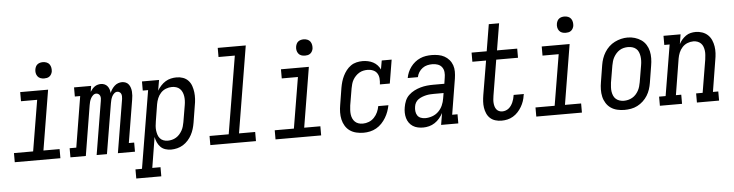

<svg xmlns="http://www.w3.org/2000/svg" viewBox="-53 -1003 5605 1467"><g transform="rotate(-5 2750.0 -269.0)"><path d="M26 0V-70H173L238 -460H114V-530H328L252 -70H376V0ZM306 -618Q291 -618 277.5 -623Q264 -628 255.5 -639.5Q247 -651 244.5 -665.5Q242 -680 245 -695Q247 -705 252 -715Q257 -725 266 -731.5Q275 -738 285.5 -740.5Q296 -743 306 -743Q321 -743 335 -737.5Q349 -732 357 -720.5Q365 -709 367.5 -694.5Q370 -680 368 -665Q366 -655 360.5 -645Q355 -635 346 -628.5Q337 -622 326.5 -620Q316 -618 306 -618Z M453 0V-70H504L568 -460H527V-530H658L651 -485Q651 -485 651 -485Q651 -485 651 -485Q658 -496 666.5 -506Q675 -516 685.5 -523.5Q696 -531 708.5 -534.5Q721 -538 733 -538Q733 -538 733 -538Q733 -538 733 -538Q748 -538 761 -532.5Q774 -527 783 -516Q792 -505 796.5 -491.5Q801 -478 802 -463Q808 -478 817 -491.5Q826 -505 838 -516Q850 -527 865 -532.5Q880 -538 895 -538Q895 -538 895 -538Q895 -538 895 -538Q911 -538 924.5 -532Q938 -526 946.5 -514.5Q955 -503 959.5 -488.5Q964 -474 965 -459Q966 -444 965 -428.5Q964 -413 961 -397L907 -70H948V0H817L885 -410Q886 -420 886 -430Q886 -440 882.5 -448.5Q879 -457 871 -462.5Q863 -468 853 -468Q840 -468 829 -458Q818 -448 812 -435.5Q806 -423 802.5 -410Q799 -397 797 -384L733 0H654L722 -410Q724 -420 724 -430Q724 -440 720.5 -448.5Q717 -457 709 -462.5Q701 -468 691 -468Q678 -468 667 -458Q656 -448 649.5 -435.5Q643 -423 639.5 -410Q636 -397 634 -384L571 0Z M940 205V135H990L1089 -460H1048V-530H1179L1165 -449Q1177 -469 1193 -486.5Q1209 -504 1228.5 -516Q1248 -528 1270 -533Q1292 -538 1314 -538Q1314 -538 1314 -538Q1314 -538 1314 -538Q1340 -538 1363.5 -529.5Q1387 -521 1403.5 -503Q1420 -485 1428 -461.5Q1436 -438 1439 -413.5Q1442 -389 1440.5 -362.5Q1439 -336 1434 -311L1413 -181Q1409 -157 1402 -134Q1395 -111 1383.5 -89.5Q1372 -68 1355 -49Q1338 -30 1317 -17Q1296 -4 1272 2Q1248 8 1225 8Q1202 8 1180.5 1Q1159 -6 1144 -21.5Q1129 -37 1120 -57Q1111 -77 1107 -99L1069 135H1132V205ZM1205 -62Q1221 -62 1237.5 -66Q1254 -70 1269 -79Q1284 -88 1295.5 -101Q1307 -114 1315.5 -129Q1324 -144 1328.5 -160Q1333 -176 1336 -192L1358 -322Q1361 -339 1361.5 -356.5Q1362 -374 1359.5 -390Q1357 -406 1350.5 -421Q1344 -436 1332.5 -447Q1321 -458 1305 -463Q1289 -468 1272 -468Q1249 -468 1226 -459Q1203 -450 1186.5 -432Q1170 -414 1161 -392Q1152 -370 1148 -347L1127 -217Q1124 -200 1122.5 -182Q1121 -164 1123 -147.5Q1125 -131 1130 -115Q1135 -99 1145.5 -86.5Q1156 -74 1172 -68Q1188 -62 1205 -62Z M1526 0V-70H1673L1772 -665H1647V-735H1862L1752 -70H1876V0Z M2026 0V-70H2173L2238 -460H2114V-530H2328L2252 -70H2376V0ZM2306 -618Q2291 -618 2277.5 -623Q2264 -628 2255.5 -639.5Q2247 -651 2244.5 -665.5Q2242 -680 2245 -695Q2247 -705 2252 -715Q2257 -725 2266 -731.5Q2275 -738 2285.5 -740.5Q2296 -743 2306 -743Q2321 -743 2335 -737.5Q2349 -732 2357 -720.5Q2365 -709 2367.5 -694.5Q2370 -680 2368 -665Q2366 -655 2360.5 -645Q2355 -635 2346 -628.5Q2337 -622 2326.5 -620Q2316 -618 2306 -618Z M2701 8Q2673 8 2645.5 1.5Q2618 -5 2596.5 -20Q2575 -35 2561 -58Q2547 -81 2541 -107.5Q2535 -134 2535.5 -162.5Q2536 -191 2541 -219L2562 -349Q2566 -372 2572.5 -394.5Q2579 -417 2589.5 -438.5Q2600 -460 2615 -479.5Q2630 -499 2650 -513Q2670 -527 2693.5 -532.5Q2717 -538 2740 -538Q2761 -538 2782 -533.5Q2803 -529 2821 -519.5Q2839 -510 2853 -495Q2867 -480 2875 -462L2887 -530H2963L2933 -349H2857Q2860 -371 2858.5 -393.5Q2857 -416 2846 -433.5Q2835 -451 2815 -459.5Q2795 -468 2772 -468Q2756 -468 2739.5 -464.5Q2723 -461 2708 -452Q2693 -443 2680.5 -430Q2668 -417 2659.5 -402Q2651 -387 2646.5 -370.5Q2642 -354 2639 -338L2617 -208Q2615 -191 2614 -174Q2613 -157 2615 -140.5Q2617 -124 2623.5 -109Q2630 -94 2641.5 -83Q2653 -72 2668.5 -67Q2684 -62 2701 -62Q2725 -62 2748 -71Q2771 -80 2788.5 -98.5Q2806 -117 2816 -139.5Q2826 -162 2830 -185H2908Q2903 -160 2894.5 -136.5Q2886 -113 2872.5 -90.5Q2859 -68 2840.5 -48.5Q2822 -29 2799 -16Q2776 -3 2751 2.5Q2726 8 2701 8Z M3158 8Q3137 8 3116.5 3.5Q3096 -1 3079 -12Q3062 -23 3050.5 -39.5Q3039 -56 3033.5 -75.5Q3028 -95 3027.5 -116.5Q3027 -138 3031 -159Q3035 -184 3045 -208Q3055 -232 3074 -250Q3093 -268 3116.5 -280Q3140 -292 3165 -299Q3190 -306 3214.5 -308.5Q3239 -311 3263 -311H3348L3355 -357Q3359 -378 3357 -399.5Q3355 -421 3343 -437.5Q3331 -454 3311 -461Q3291 -468 3270 -468Q3250 -468 3230.5 -463.5Q3211 -459 3194 -446.5Q3177 -434 3166 -416.5Q3155 -399 3151 -379H3073Q3077 -402 3086 -423Q3095 -444 3109 -463Q3123 -482 3141.5 -497Q3160 -512 3181.5 -521.5Q3203 -531 3225.5 -534.5Q3248 -538 3270 -538Q3295 -538 3320.5 -533.5Q3346 -529 3367 -517.5Q3388 -506 3404 -487.5Q3420 -469 3428 -446Q3436 -423 3436 -397Q3436 -371 3432 -345L3387 -70H3428V0H3296L3311 -90Q3300 -69 3284 -50Q3268 -31 3247.5 -17.5Q3227 -4 3204 2Q3181 8 3158 8ZM3180 -62Q3207 -62 3234 -71.5Q3261 -81 3281.5 -101Q3302 -121 3313.5 -147Q3325 -173 3329 -200L3336 -241H3263Q3248 -241 3232.5 -240Q3217 -239 3201.5 -235.5Q3186 -232 3170.5 -226Q3155 -220 3141.5 -210.5Q3128 -201 3120 -186.5Q3112 -172 3110 -156Q3107 -139 3109 -121Q3111 -103 3120 -89Q3129 -75 3145.5 -68.5Q3162 -62 3180 -62Z M3759 8Q3735 8 3712 1Q3689 -6 3672.5 -21Q3656 -36 3646.5 -57.5Q3637 -79 3633.5 -102.5Q3630 -126 3631.5 -150.5Q3633 -175 3637 -199L3681 -460H3576V-530H3692L3726 -735H3805L3771 -530H3926V-460H3759L3714 -188Q3712 -174 3710.5 -160Q3709 -146 3710 -132.5Q3711 -119 3714.5 -106.5Q3718 -94 3725.5 -83.5Q3733 -73 3745 -67.5Q3757 -62 3771 -62Q3784 -62 3797 -66.5Q3810 -71 3820.5 -79.5Q3831 -88 3839 -99.5Q3847 -111 3852.5 -123.5Q3858 -136 3861.5 -148.5Q3865 -161 3867 -174Q3867 -176 3867.5 -177.5Q3868 -179 3868 -180H3946Q3946 -178 3945.5 -175.5Q3945 -173 3944 -171Q3941 -148 3933.5 -126Q3926 -104 3914 -83.5Q3902 -63 3885.5 -45Q3869 -27 3848 -14.5Q3827 -2 3804.5 3Q3782 8 3759 8Z M4026 0V-70H4173L4238 -460H4114V-530H4328L4252 -70H4376V0ZM4306 -618Q4291 -618 4277.5 -623Q4264 -628 4255.5 -639.5Q4247 -651 4244.5 -665.5Q4242 -680 4245 -695Q4247 -705 4252 -715Q4257 -725 4266 -731.5Q4275 -738 4285.5 -740.5Q4296 -743 4306 -743Q4321 -743 4335 -737.5Q4349 -732 4357 -720.5Q4365 -709 4367.5 -694.5Q4370 -680 4368 -665Q4366 -655 4360.5 -645Q4355 -635 4346 -628.5Q4337 -622 4326.5 -620Q4316 -618 4306 -618Z M4702 8Q4674 8 4646.5 1.5Q4619 -5 4597.5 -20Q4576 -35 4561.5 -58Q4547 -81 4541 -107.5Q4535 -134 4535.5 -162.5Q4536 -191 4541 -219L4562 -349Q4566 -374 4574.5 -398.5Q4583 -423 4597 -445.5Q4611 -468 4630.5 -486.5Q4650 -505 4674 -517Q4698 -529 4723 -535Q4748 -541 4773 -541Q4802 -541 4828.5 -533Q4855 -525 4877 -510Q4899 -495 4913.5 -472Q4928 -449 4934 -422.5Q4940 -396 4939.5 -367.5Q4939 -339 4934 -311L4913 -181Q4909 -156 4901 -131.5Q4893 -107 4879 -84.5Q4865 -62 4845 -43.5Q4825 -25 4801.5 -13Q4778 -1 4752.5 3.5Q4727 8 4702 8ZM4704 -62Q4720 -62 4736.5 -66Q4753 -70 4768 -78.5Q4783 -87 4795 -100Q4807 -113 4815.5 -128.5Q4824 -144 4828.5 -160Q4833 -176 4836 -192L4858 -322Q4861 -339 4861.5 -356.5Q4862 -374 4859.5 -390.5Q4857 -407 4850.5 -422.5Q4844 -438 4831.5 -448.5Q4819 -459 4803 -463.5Q4787 -468 4769 -468Q4753 -468 4736.5 -464Q4720 -460 4705.5 -451Q4691 -442 4679.5 -429Q4668 -416 4659.5 -401Q4651 -386 4646.5 -370Q4642 -354 4639 -338L4617 -208Q4615 -191 4614 -173.5Q4613 -156 4615.5 -139.5Q4618 -123 4624.5 -108Q4631 -93 4643 -82.5Q4655 -72 4671 -67Q4687 -62 4704 -62Z M4974 0V-70H5024L5089 -460H5048V-530H5179L5167 -456Q5176 -474 5189.5 -489.5Q5203 -505 5220 -517Q5237 -529 5256.5 -533.5Q5276 -538 5295 -538Q5321 -538 5345.5 -529.5Q5370 -521 5388 -504Q5406 -487 5416 -464Q5426 -441 5430 -415.5Q5434 -390 5432.5 -363.5Q5431 -337 5426 -311L5387 -70H5428V0H5258V-70H5308L5350 -322Q5352 -339 5353.5 -356Q5355 -373 5353 -389Q5351 -405 5345.5 -420Q5340 -435 5329 -446Q5318 -457 5303 -462.5Q5288 -468 5271 -468Q5248 -468 5225.5 -459Q5203 -450 5186.5 -432Q5170 -414 5161 -392Q5152 -370 5148 -347L5103 -70H5144V0Z"/></g></svg>

Font: Iosevka Slab Oblique
Style: Regular
Weight: 400
Italic angle: -9°
Monospace: yes
Designer: Belleve Invis
Foundry: Belleve Invis
Version: Version 11.1.1; ttfautohint (v1.8.3)